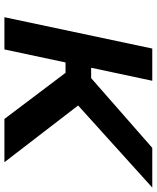

<svg xmlns="http://www.w3.org/2000/svg" viewBox="60 -770 710 870"><g transform="rotate(90 415.0 -335.0)"><path d="M200 -670 58 0H204L263 -277H310L519 0H715L458 -334L830 -670H650L334 -393H287L346 -670Z"/></g></svg>

Font: LT Wave Bold
Style: Italic
Weight: 700
Designer: Daniel Lyons
Version: Version 2.5 (Glyphs App)